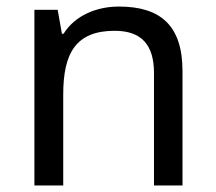

<svg xmlns="http://www.w3.org/2000/svg" viewBox="-20 -566 658 586"><path d="M343 -546C275 -546 209 -519 174 -463H169L156 -536H85V0H173V-278C173 -403 211 -472 330 -472C412 -472 450 -429 450 -343V0H537V-349C537 -487 471 -546 343 -546Z"/></svg>

Font: Noto Sans Arabic
Style: Regular
Weight: 400
Designer: Monotype Design Team, Nadine Chahine, Nizar Qandah and Khaled Hosny
Foundry: Monotype Imaging Inc.
Version: Version 2.012